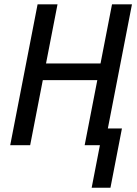

<svg xmlns="http://www.w3.org/2000/svg" viewBox="-20 -679 640 898"><path d="M376 0 435.1 -304.2H180.2L121.1 0H27.8L155.8 -658.7H249L195.3 -382.3H450.2L503.9 -658.7H597.2L484.4 -78.1H550.3L496.6 199.2H408.7L447.3 0Z"/></svg>

Font: Cousine
Style: Italic
Weight: 400
Italic angle: -12°
Monospace: yes
Designer: Steve Matteson
Foundry: Monotype Imaging Inc.
Version: Version 1.21